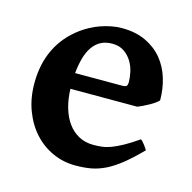

<svg xmlns="http://www.w3.org/2000/svg" viewBox="-79 -548 642 641"><g transform="rotate(15 242.0 -227.5)"><path d="M249.5 -410.2Q226.6 -410.2 210 -401.4Q193.4 -392.6 181.9 -376Q170.4 -359.4 163.8 -335.9Q157.2 -312.5 154.3 -283.2H316.9Q328.1 -283.2 331.8 -286.9Q335.4 -290.5 335.4 -300.8Q335.4 -315.4 331.5 -334.2Q327.6 -353 317.6 -369.9Q307.6 -386.7 291 -398.4Q274.4 -410.2 249.5 -410.2ZM452.1 -268.6Q447.8 -263.7 439.5 -257.8Q431.2 -252 421.4 -246.6Q411.6 -241.2 401.6 -236.3Q391.6 -231.4 383.8 -228.5H152.8Q153.8 -193.4 162.4 -163.8Q170.9 -134.3 186.5 -112.8Q202.1 -91.3 224.4 -79.3Q246.6 -67.4 275.4 -67.4Q290.5 -67.4 304.9 -69.1Q319.3 -70.8 336.2 -77.1Q353 -83.5 374 -95Q395 -106.4 423.8 -126.5Q426.8 -125 430.9 -120.6Q435.1 -116.2 438.7 -111.1Q442.4 -106 445.3 -101.6Q448.2 -97.2 449.2 -95.2Q415.5 -61 388.7 -39.6Q361.8 -18.1 337.2 -6.1Q312.5 5.9 288.1 10.3Q263.7 14.6 234.4 14.6Q192.9 14.6 156 -2Q119.1 -18.6 91.6 -48.8Q64 -79.1 47.9 -121.6Q31.7 -164.1 31.7 -215.8Q31.7 -282.2 56.9 -334.2Q82 -386.2 132.3 -422.9Q145 -432.1 160.9 -440.7Q176.8 -449.2 194.1 -455.3Q211.4 -461.4 230 -465.1Q248.5 -468.8 267.1 -468.8Q314.9 -468.8 349.9 -452.1Q384.8 -435.5 407.5 -408Q430.2 -380.4 441.2 -344.2Q452.1 -308.1 452.1 -268.6Z"/></g></svg>

Font: Gentium Basic
Style: Bold
Weight: 700
Designer: J. Victor Gaultney and Annie Olsen
Foundry: SIL International
Version: Version 1.100